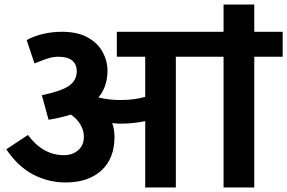

<svg xmlns="http://www.w3.org/2000/svg" viewBox="-20 -825 1264 845"><path d="M1099.1 -575.2V0H963.9V-575.2H753.9V0H619.1V-292Q565.9 -280.8 511.2 -280.8Q498 -280.8 474.1 -283.2Q483.9 -253.4 483.9 -223.1Q483.9 -127 426 -74.5Q368.2 -22 269 -22Q191.9 -22 125 -57.4Q58.1 -92.8 7.8 -168L103 -231Q168.9 -142.1 261.2 -142.1Q299.3 -142.1 324.2 -164.1Q349.1 -186 349.1 -223.1Q349.1 -252 333.5 -277.6Q317.9 -303.2 292 -320.8Q247.1 -306.6 193.8 -297.9L164.1 -405.8Q250 -423.8 283.9 -447.5Q317.9 -471.2 317.9 -512.2Q317.9 -541 298.3 -558.1Q278.8 -575.2 237.8 -575.2Q214.8 -575.2 196.5 -569.6Q178.2 -564 158.7 -556.4Q139.2 -548.8 131.8 -545.9L97.2 -648.9Q166 -685.1 253.9 -685.1Q321.8 -685.1 366.5 -659.9Q411.1 -634.8 432.1 -595.5Q453.1 -556.2 453.1 -513.2Q453.1 -444.3 413.1 -396Q460 -384.8 511.2 -384.8Q571.3 -384.8 619.1 -398.9V-575.2H494.1V-685.1H963.9V-805.2H1099.1V-685.1H1224.1V-575.2Z"/></svg>

Font: Sarala
Style: Bold
Weight: 700
Designer: Andres Torresi
Foundry: Huerta Tipografica
Version: Version 1.004;PS 001.003;hotconv 1.0.70;makeotf.lib2.5.58329